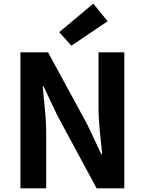

<svg xmlns="http://www.w3.org/2000/svg" viewBox="-20 -1026 789 1046"><path d="M91.3 0V-740.8H241.8L456.5 -346L531.7 -185.8H536.7Q530.6 -243.5 523.6 -312.7Q516.7 -381.9 516.7 -445.4V-740.8H657.2V0H506.4L292.7 -396.4L217.5 -555H212.8Q217.9 -495.4 224.7 -428.3Q231.6 -361.2 231.6 -296.7V0ZM368.9 -777.1 302.7 -850.7 488.3 -1006.3 566.4 -910.2Z"/></svg>

Font: Noto Sans SC Thin
Style: Regular
Weight: 100
Designer: Ryoko NISHIZUKA 西塚涼子 (kana, bopomofo & ideographs); Paul D. Hunt (Latin, Greek & Cyrillic); Sandoll Communications 산돌커뮤니
Foundry: Adobe
Version: Version 2.004-H2;hotconv 1.0.118;makeotfexe 2.5.65603